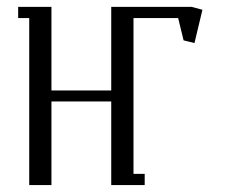

<svg xmlns="http://www.w3.org/2000/svg" viewBox="-20 -532 660 552"><path d="M32.2 -480V-512.2H127.9V-272H299.8V-512.2H530.8L562 -503.9L539.1 -408.2L507.8 -416L492.2 -480H363.8V-32.2H396V0H299.8V-240.2H127.9V0H64V-480Z"/></svg>

Font: Gawaa
Style: Regular
Weight: 400
Designer: T. Christopher White
Version: Version 1.0